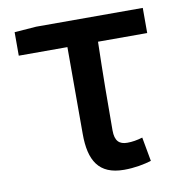

<svg xmlns="http://www.w3.org/2000/svg" viewBox="-68 -615 664 692"><g transform="rotate(-10 264.0 -268.5)"><path d="M332 13C371 13 406 6 432 -2L416 -90C396 -84 378 -81 360 -81C331 -81 315 -95 315 -134C315 -230 316 -344 319 -458H499V-550H109L29 -544V-458H207V-140C207 -43 239 13 332 13Z"/></g></svg>

Font: DAIFUKU Sans JP Medium
Style: Regular
Weight: 500
Designer: Original font ‘Source Han Sans JP’ : Ryoko NISHIZUKA  (kana, bopomofo & ideographs); Paul D. Hunt (Latin, Greek & Cyrill
Foundry: Daifuku
Version: Version 1.000